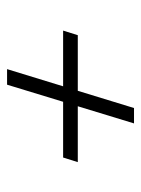

<svg xmlns="http://www.w3.org/2000/svg" viewBox="52 -491 399 543"><g transform="rotate(90 251.5 -219.5)"><path d="M175.5 -40 285.5 -399H329L219.5 -40ZM79.5 -240H438.5L425.5 -198.5H66.5Z"/></g></svg>

Font: Newsreader 20pt
Style: Italic
Weight: 400
Italic angle: -17°
Version: Version 1.003